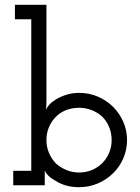

<svg xmlns="http://www.w3.org/2000/svg" viewBox="-20 -770 583 798"><path d="M35 0H166V-30Q166 -39 166 -46Q166 -53 166 -62Q169 -52 181 -40Q193 -28 212 -18Q230 -6 254.5 1Q279 8 309 8Q350 8 386.5 -7.5Q423 -23 450 -50Q477 -76 492.5 -112Q508 -148 508 -188Q508 -228 492.5 -263.5Q477 -299 450 -326Q423 -353 386.5 -368.5Q350 -384 309 -384Q281 -384 257 -376.5Q233 -369 214 -358Q195 -346 185 -335Q175 -324 171 -314Q172 -325 172.5 -332Q173 -339 173 -350V-750H42V-690H110V-60H35ZM309 -322Q336 -322 360.5 -312.5Q385 -303 403 -287Q422 -269 433 -243.5Q444 -218 444 -188Q444 -159 433.5 -134.5Q423 -110 405 -92Q387 -74 362.5 -63.5Q338 -53 309 -53Q281 -53 257 -63Q233 -73 214 -89Q195 -108 184 -133.5Q173 -159 173 -188Q173 -215 182.5 -239Q192 -263 209 -281Q227 -301 252.5 -311.5Q278 -322 309 -322Z"/></svg>

Font: Josefin Slab Thin SemiBold
Style: Regular
Weight: 600
Version: Version 2.000